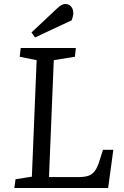

<svg xmlns="http://www.w3.org/2000/svg" viewBox="-20 -944 623 964"><path d="M58 -44 140 -57 164 -642 79 -659 84 -703H361L356 -659L250 -642L226 -55H376Q403 -55 422.5 -61Q442 -67 456 -85.5Q470 -104 481 -141L497 -192H549L523 0H52ZM267 -902Q279 -913 288.5 -918.5Q298 -924 308 -924Q326 -924 337 -911Q348 -898 348 -879Q348 -871 346 -862Q344 -853 340 -842L156 -756L138 -781Z"/></svg>

Font: Literata 18pt
Style: Italic
Weight: 400
Italic angle: -2°
Designer: Latin by Veronika Burian and Jose Scaglione. Greek by Irene Vlachou. Cyrillic by Vera Evstafieva
Foundry: TypeTogether
Version: Version 3.103;gftools[0.9.29]